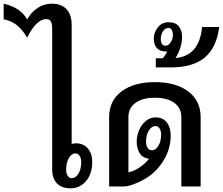

<svg xmlns="http://www.w3.org/2000/svg" viewBox="-173 -1015 1213 1045"><path d="M329 -133Q329 -70 295.5 -30Q262 10 210 10Q163 10 137 -17Q111 -44 111 -93V-859Q111 -885 104 -898Q97 -911 79 -911Q51 -911 24.5 -884.5Q-2 -858 -25 -810Q-51 -854 -81 -878Q-111 -902 -153 -910V-995Q-61 -974 -25 -909Q-4 -948 31.5 -971.5Q67 -995 109 -995Q161 -995 189 -965Q217 -935 217 -880V-231Q228 -235 240 -235Q281 -235 305 -207Q329 -179 329 -133ZM269 -133Q269 -153 260.5 -166.5Q252 -180 239 -180Q216 -180 201.5 -154.5Q187 -129 187 -90Q187 -71 195.5 -58Q204 -45 217 -45Q239 -45 254 -70Q269 -95 269 -133Z M919 -378V0H814V-378Q814 -427 776 -455Q738 -483 670 -483Q602 -483 564 -455Q526 -427 526 -378V-77Q557 -83 590 -106Q619 -126 638 -151Q604 -155 587.5 -180.5Q571 -206 571 -244Q571 -276 584 -306.5Q597 -337 620.5 -356.5Q644 -376 673 -376Q714 -376 735 -348.5Q756 -321 756 -277Q756 -215 727 -159Q698 -103 648 -63Q619 -40 576 -21Q533 -2 506 0H421V-378Q421 -466 488 -517Q555 -568 670 -568Q785 -568 852 -517Q919 -466 919 -378ZM653 -197Q675 -197 689.5 -222Q704 -247 704 -283Q704 -303 695.5 -316Q687 -329 674 -329Q652 -329 637 -304.5Q622 -280 622 -244Q622 -223 630.5 -210Q639 -197 653 -197Z M1020 -868Q1006 -756 941.5 -702Q877 -648 756 -648H675V-698H713Q727 -713 737 -735H728Q696 -735 680 -754Q664 -773 664 -805Q664 -839 686.5 -866.5Q709 -894 744 -894Q783 -894 800.5 -871Q818 -848 818 -815Q818 -784 807.5 -752.5Q797 -721 782 -699Q847 -705 883 -746.5Q919 -788 927 -868ZM768 -824Q768 -843 761.5 -853Q755 -863 744 -863Q726 -863 714 -844.5Q702 -826 702 -804Q702 -785 709 -775.5Q716 -766 727 -766Q744 -766 756 -784.5Q768 -803 768 -824Z"/></svg>

Font: KoHo SemiBold
Style: Regular
Weight: 600
Designer: Cadson Demak & Katatrad Team
Foundry: Cadson Demak Co.,Ltd.
Version: Version 1.000; ttfautohint (v1.6)